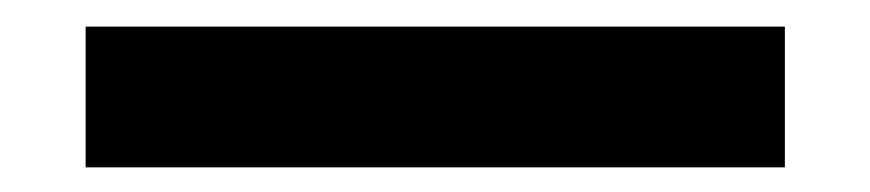

<svg xmlns="http://www.w3.org/2000/svg" viewBox="-20 -20 671 148"><path d="M46 109V0.5H585V109Z"/></svg>

Font: Encode Sans SemiExpanded SemiExpanded SemiBold
Style: Regular
Weight: 600
Width: 6
Designer: Multiple Designers
Foundry: Impallari Type
Version: Version 3.000; ttfautohint (v1.8.3) -l 8 -r 50 -G 200 -x 14 